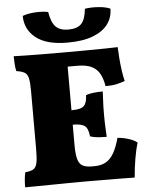

<svg xmlns="http://www.w3.org/2000/svg" viewBox="-60 -944 765 995"><g transform="rotate(-5 323.0 -446.5)"><path d="M30 -679Q54 -678 89 -677.5Q124 -677 163 -676.5Q202 -676 239 -676Q276 -676 304 -676V-192Q304 -146 311 -120.5Q318 -95 335 -85Q352 -75 382 -75L339 0Q313 0 268.5 0.5Q224 1 175.5 1.5Q127 2 87 2.5Q47 3 30 3Q30 -19 32 -40Q34 -61 38 -75Q65 -77 79.5 -85.5Q94 -94 99 -117.5Q104 -141 104 -187V-491Q104 -536 99 -558Q94 -580 79.5 -588.5Q65 -597 37 -601Q33 -616 31.5 -639.5Q30 -663 30 -679ZM529 -211Q562 -208 590 -198.5Q618 -189 631 -177Q620 -143 612 -95Q604 -47 600 2Q571 1 525.5 1Q480 1 430.5 0.5Q381 0 339 0L382 -75H399Q433 -75 457.5 -89Q482 -103 499 -133Q516 -163 529 -211ZM474 -457Q473 -433 471.5 -405.5Q470 -378 470 -340Q470 -298 471.5 -270.5Q473 -243 474 -221Q446 -221 425.5 -223Q405 -225 388 -231Q384 -272 366.5 -285.5Q349 -299 305 -299H248V-374H305Q354 -374 369.5 -390Q385 -406 386 -445Q403 -452 427.5 -454.5Q452 -457 474 -457ZM571 -679Q572 -654 574.5 -621Q577 -588 581.5 -556.5Q586 -525 592 -501Q573 -494 549.5 -488.5Q526 -483 491 -483Q485 -519 471.5 -545.5Q458 -572 430.5 -586.5Q403 -601 353 -601H260L294 -676Q369 -676 420 -676.5Q471 -677 507 -677.5Q543 -678 571 -679ZM314 -725Q205 -725 150 -769Q95 -813 95 -883Q120 -893 158.5 -895.5Q197 -898 228 -892Q237 -837 259 -814.5Q281 -792 324 -792Q371 -792 392.5 -814.5Q414 -837 419 -892Q450 -897 488 -894.5Q526 -892 551 -881Q551 -835 525 -800Q499 -765 446.5 -745Q394 -725 314 -725Z"/></g></svg>

Font: Vollkorn Black
Style: Regular
Weight: 900
Designer: Friedrich Althausen
Foundry: Friedrich Althausen
Version: Version 5.000